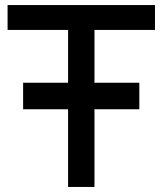

<svg xmlns="http://www.w3.org/2000/svg" viewBox="-20 -740 644 760"><path d="M593.5 -720V-621.5H354V-412.5H531.5V-307.5H354V0H249.5V-307.5H71.5V-412.5H249.5V-621.5H10V-720Z"/></svg>

Font: Hauora SemiBold
Style: Regular
Weight: 600
Designer: Wayne Shih
Foundry: WCYS
Version: Version 1.001